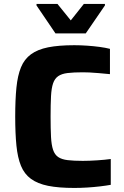

<svg xmlns="http://www.w3.org/2000/svg" viewBox="-20 -919 610 947"><path d="M346.5 8Q269.4 8 217.3 -2.4Q165.3 -12.9 132.7 -36.8Q100 -60.7 83.5 -101Q67 -141.2 61 -201.2Q55 -261.3 55 -344Q55 -426.7 61 -486.8Q67 -546.8 83.5 -587Q100 -627.3 132.7 -651.2Q165.3 -675.1 217.3 -685.6Q269.4 -696 346.5 -696Q376.8 -696 409.1 -693.8Q441.4 -691.6 471.2 -687.6Q501 -683.6 522.3 -678.1V-553.3Q490.8 -556.3 465.6 -558.5Q440.4 -560.8 421.2 -561.6Q401.9 -562.4 388.5 -562.4Q342.9 -562.4 313.6 -558.8Q284.3 -555.3 267.1 -543.4Q249.8 -531.4 241.8 -507.8Q233.7 -484.1 231.6 -444.3Q229.5 -404.6 229.5 -344Q229.5 -283.9 231.6 -243.9Q233.7 -203.9 241.8 -180Q249.8 -156.1 267.1 -144.4Q284.3 -132.7 313.6 -129.2Q342.9 -125.6 388.5 -125.6Q420.2 -125.6 459.1 -128.2Q497.9 -130.7 526.3 -134.7V-7.4Q504.3 -3.4 473.3 0.3Q442.2 4 409.4 6Q376.7 8 346.5 8ZM253.6 -754.3 160.1 -892.1V-899.5H263.5L329.1 -818.4L393.5 -899.5H497.5V-892.1L403 -754.3Z"/></svg>

Font: Saira Thin
Style: Regular
Weight: 100
Designer: Hector Gatti with collaboration of the Omnibus-Type team
Foundry: Omnibus-Type
Version: Version 1.101